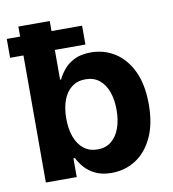

<svg xmlns="http://www.w3.org/2000/svg" viewBox="-82 -800 795 882"><g transform="rotate(-10 315.0 -359.5)"><path d="M368.3 9.1Q323.9 9.1 293.1 -6Q262.3 -21 243.1 -43.2Q223.9 -65.4 213.5 -87.4H206.4V0H62.4V-727.5H208.8V-454H213.5Q223.6 -475.8 242.3 -498.7Q261 -521.5 291.9 -537.1Q322.7 -552.7 369.1 -552.7Q429.8 -552.7 480 -521.5Q530.1 -490.2 560.3 -427.7Q590.5 -365.3 590.5 -272Q590.5 -181.1 561.2 -118.5Q531.9 -55.8 481.6 -23.3Q431.4 9.1 368.3 9.1ZM323.2 -108.3Q361.5 -108.3 387.5 -129.3Q413.5 -150.3 426.9 -187.4Q440.3 -224.6 440.3 -272.5Q440.3 -320.4 427 -357.1Q413.7 -393.8 387.7 -414.6Q361.8 -435.4 323.2 -435.4Q285.5 -435.4 259.3 -415.2Q233 -395.1 219.4 -358.7Q205.7 -322.2 205.7 -272.5Q205.7 -223.3 219.5 -186.4Q233.2 -149.5 259.6 -128.9Q286 -108.3 323.2 -108.3ZM0.1 -592.7V-680.7H351.4V-592.7Z"/></g></svg>

Font: Adwaita Sans
Style: Regular
Weight: 400
Designer: Rasmus Andersson
Foundry: rsms
Version: Version 4.001;git-9221beed3